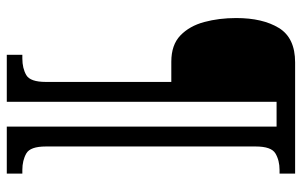

<svg xmlns="http://www.w3.org/2000/svg" viewBox="-186 -614 911 580"><g transform="rotate(90 270.0 -324.5)"><path d="M146 111V64H157Q187 64 207.5 52Q228 40 228 -7V-386H167Q116 -386 87.5 -413.5Q59 -441 47 -485.5Q35 -530 35 -582Q35 -662 65 -711Q95 -760 169 -760H505V-713H494Q465 -713 444 -700.5Q423 -688 423 -641V-7Q423 40 444 52Q465 64 494 64H505V111H363V-704H288V111Z"/></g></svg>

Font: Noto Serif Hebrew Condensed SemiBold
Style: Regular
Weight: 600
Width: 3
Designer: Monotype Design Team
Foundry: Monotype Imaging Inc.
Version: Version 2.004; ttfautohint (v1.8.4.7-5d5b)